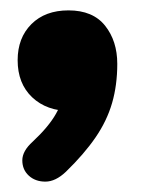

<svg xmlns="http://www.w3.org/2000/svg" viewBox="-20 -208 312 370"><path d="M107 123Q87 142 67.5 142Q48 142 35.5 130.5Q23 119 23 101Q23 83 43 65Q74 36 88 11Q102 -14 107 -43L116 6Q70 6 42 -20.5Q14 -47 14 -92Q14 -135 40.5 -161.5Q67 -188 112 -188Q159 -188 182.5 -158.5Q206 -129 206 -85Q206 -44 196 -9.5Q186 25 164 57Q142 89 107 123Z"/></svg>

Font: Nunito ExtraLight Black
Style: Italic
Weight: 900
Italic angle: -9°
Version: Version 3.602